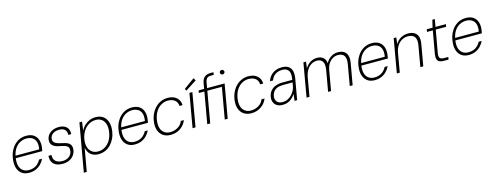

<svg xmlns="http://www.w3.org/2000/svg" viewBox="-22 -1671 7319 2841"><g transform="rotate(-15 3637.0 -250.5)"><path d="M227 12Q159 12 114.5 -21.5Q70 -55 52.5 -114Q35 -173 47 -252Q56 -317 81 -368Q106 -419 142.5 -455Q179 -491 224.5 -510Q270 -529 322 -529Q396 -529 439.5 -497Q483 -465 498.5 -411.5Q514 -358 503 -290Q502 -280 500 -269.5Q498 -259 495 -248H77L84 -285H459Q471 -356 456 -400.5Q441 -445 404.5 -467Q368 -489 315 -489Q268 -489 222 -466.5Q176 -444 142 -396Q108 -348 94 -273L91 -256Q79 -180 94 -129.5Q109 -79 145.5 -53.5Q182 -28 232 -28Q298 -28 344 -57Q390 -86 418 -140H464Q443 -96 409.5 -61.5Q376 -27 330.5 -7.5Q285 12 227 12Z M741 12Q682 12 641.5 -7Q601 -26 581.5 -63.5Q562 -101 566 -157H613Q609 -115 625 -86.5Q641 -58 673 -43Q705 -28 748 -28Q788 -28 820 -42Q852 -56 872 -81Q892 -106 897 -137Q903 -176 891.5 -197Q880 -218 851.5 -229.5Q823 -241 777 -250Q737 -256 707.5 -267.5Q678 -279 659.5 -296Q641 -313 634 -336.5Q627 -360 631 -391Q638 -432 663.5 -463Q689 -494 730.5 -511.5Q772 -529 825 -529Q897 -529 938.5 -491.5Q980 -454 975 -380H929Q934 -429 906 -459Q878 -489 819 -489Q757 -489 720.5 -462Q684 -435 678 -393Q674 -369 682.5 -349Q691 -329 717.5 -314.5Q744 -300 793 -290Q829 -283 860 -273.5Q891 -264 912 -248.5Q933 -233 942 -207.5Q951 -182 945 -142Q938 -97 910.5 -62Q883 -27 839.5 -7.5Q796 12 741 12Z M1007 220 1137 -517H1177L1159 -385Q1180 -427 1214 -459.5Q1248 -492 1292 -510.5Q1336 -529 1386 -529Q1456 -529 1501.5 -495Q1547 -461 1565 -401Q1583 -341 1572 -265Q1563 -205 1538.5 -154.5Q1514 -104 1477.5 -66.5Q1441 -29 1394 -8.5Q1347 12 1292 12Q1245 12 1207.5 -5Q1170 -22 1146.5 -55.5Q1123 -89 1115 -136L1052 220ZM1296 -29Q1352 -29 1400 -57.5Q1448 -86 1481 -139Q1514 -192 1524 -264Q1535 -333 1520 -383.5Q1505 -434 1468.5 -461.5Q1432 -489 1379 -489Q1319 -489 1269 -459Q1219 -429 1186 -375.5Q1153 -322 1142 -252Q1132 -186 1147.5 -135.5Q1163 -85 1201 -57Q1239 -29 1296 -29Z M1846 12Q1778 12 1733.5 -21.5Q1689 -55 1671.5 -114Q1654 -173 1666 -252Q1675 -317 1700 -368Q1725 -419 1761.5 -455Q1798 -491 1843.5 -510Q1889 -529 1941 -529Q2015 -529 2058.5 -497Q2102 -465 2117.5 -411.5Q2133 -358 2122 -290Q2121 -280 2119 -269.5Q2117 -259 2114 -248H1696L1703 -285H2078Q2090 -356 2075 -400.5Q2060 -445 2023.5 -467Q1987 -489 1934 -489Q1887 -489 1841 -466.5Q1795 -444 1761 -396Q1727 -348 1713 -273L1710 -256Q1698 -180 1713 -129.5Q1728 -79 1764.5 -53.5Q1801 -28 1851 -28Q1917 -28 1963 -57Q2009 -86 2037 -140H2083Q2062 -96 2028.5 -61.5Q1995 -27 1949.5 -7.5Q1904 12 1846 12Z M2394 12Q2327 12 2280 -20.5Q2233 -53 2213 -112Q2193 -171 2205 -249Q2215 -314 2241 -365.5Q2267 -417 2305 -453.5Q2343 -490 2390 -509.5Q2437 -529 2489 -529Q2576 -529 2625.5 -484.5Q2675 -440 2677 -368H2630Q2628 -425 2588 -457Q2548 -489 2482 -489Q2431 -489 2382.5 -462.5Q2334 -436 2299.5 -383Q2265 -330 2252 -250Q2244 -193 2252 -151.5Q2260 -110 2281.5 -82.5Q2303 -55 2333 -41.5Q2363 -28 2397 -28Q2440 -28 2479 -42Q2518 -56 2547.5 -83Q2577 -110 2591 -149H2638Q2621 -103 2586 -66.5Q2551 -30 2502.5 -9Q2454 12 2394 12Z M2732 0 2822 -517H2867L2777 0ZM2786 -560 2772 -591 2937 -711 2959 -671Z M2957 0 3041 -479H2956L2963 -517H3047L3063 -607Q3070 -644 3086.5 -669Q3103 -694 3130.5 -707Q3158 -720 3199 -720H3245L3238 -681H3198Q3157 -681 3136.5 -664Q3116 -647 3108 -604L3093 -517H3361L3270 0H3225L3309 -479H3086L3002 0ZM3369 -653Q3355 -653 3344.5 -663Q3334 -673 3334 -687Q3334 -702 3344.5 -711.5Q3355 -721 3369 -721Q3384 -721 3394 -711.5Q3404 -702 3404 -688Q3404 -673 3393.5 -663Q3383 -653 3369 -653Z M3630 12Q3563 12 3516 -20.5Q3469 -53 3449 -112Q3429 -171 3441 -249Q3451 -314 3477 -365.5Q3503 -417 3541 -453.5Q3579 -490 3626 -509.5Q3673 -529 3725 -529Q3812 -529 3861.5 -484.5Q3911 -440 3913 -368H3866Q3864 -425 3824 -457Q3784 -489 3718 -489Q3667 -489 3618.5 -462.5Q3570 -436 3535.5 -383Q3501 -330 3488 -250Q3480 -193 3488 -151.5Q3496 -110 3517.5 -82.5Q3539 -55 3569 -41.5Q3599 -28 3633 -28Q3676 -28 3715 -42Q3754 -56 3783.5 -83Q3813 -110 3827 -149H3874Q3857 -103 3822 -66.5Q3787 -30 3738.5 -9Q3690 12 3630 12Z M4112 12Q4057 12 4023.5 -9.5Q3990 -31 3976 -66.5Q3962 -102 3968 -142Q3977 -199 4007.5 -236Q4038 -273 4086 -291Q4134 -309 4194 -309H4342Q4353 -366 4346 -406.5Q4339 -447 4312 -468.5Q4285 -490 4234 -490Q4173 -490 4129 -461Q4085 -432 4065 -374H4018Q4035 -426 4068 -460.5Q4101 -495 4145 -512Q4189 -529 4237 -529Q4306 -529 4343 -501Q4380 -473 4390 -425Q4400 -377 4389 -315L4334 0H4294L4306 -101Q4295 -85 4278 -65Q4261 -45 4237.5 -27.5Q4214 -10 4183 1Q4152 12 4112 12ZM4124 -28Q4164 -28 4198.5 -45Q4233 -62 4259.5 -89Q4286 -116 4303 -148.5Q4320 -181 4326 -213L4336 -271H4192Q4135 -271 4098 -255Q4061 -239 4041 -210.5Q4021 -182 4015 -144Q4008 -94 4035.5 -61Q4063 -28 4124 -28Z M4478 0 4568 -517H4608L4596 -419Q4629 -473 4676.5 -501Q4724 -529 4779 -529Q4811 -529 4839.5 -518.5Q4868 -508 4888 -482Q4908 -456 4913 -411Q4940 -463 4988.5 -496Q5037 -529 5097 -529Q5153 -529 5189 -507Q5225 -485 5239.5 -438.5Q5254 -392 5240 -318L5184 0H5140L5195 -316Q5211 -405 5183 -447Q5155 -489 5087 -489Q5047 -489 5010 -468.5Q4973 -448 4946 -409Q4919 -370 4908 -311L4853 0H4808L4864 -319Q4879 -406 4852.5 -447.5Q4826 -489 4766 -489Q4720 -489 4680 -465Q4640 -441 4612 -396Q4584 -351 4572 -283L4523 0Z M5521 12Q5453 12 5408.5 -21.5Q5364 -55 5346.5 -114Q5329 -173 5341 -252Q5350 -317 5375 -368Q5400 -419 5436.5 -455Q5473 -491 5518.5 -510Q5564 -529 5616 -529Q5690 -529 5733.5 -497Q5777 -465 5792.5 -411.5Q5808 -358 5797 -290Q5796 -280 5794 -269.5Q5792 -259 5789 -248H5371L5378 -285H5753Q5765 -356 5750 -400.5Q5735 -445 5698.5 -467Q5662 -489 5609 -489Q5562 -489 5516 -466.5Q5470 -444 5436 -396Q5402 -348 5388 -273L5385 -256Q5373 -180 5388 -129.5Q5403 -79 5439.5 -53.5Q5476 -28 5526 -28Q5592 -28 5638 -57Q5684 -86 5712 -140H5758Q5737 -96 5703.5 -61.5Q5670 -27 5624.5 -7.5Q5579 12 5521 12Z M5861 0 5951 -517H5991L5979 -418Q6013 -474 6064 -501.5Q6115 -529 6172 -529Q6228 -529 6266.5 -507Q6305 -485 6320.5 -440Q6336 -395 6323 -326L6266 0H6221L6277 -319Q6292 -405 6262 -447Q6232 -489 6159 -489Q6111 -489 6069.5 -466.5Q6028 -444 5998.5 -400.5Q5969 -357 5957 -293L5906 0Z M6581 0Q6540 0 6514.5 -12.5Q6489 -25 6480 -55Q6471 -85 6479 -134L6540 -478H6451L6458 -517H6547L6574 -632H6612L6592 -517H6751L6744 -478H6585L6524 -134Q6515 -82 6531 -60.5Q6547 -39 6596 -39H6660L6653 0Z M6961 12Q6893 12 6848.5 -21.5Q6804 -55 6786.5 -114Q6769 -173 6781 -252Q6790 -317 6815 -368Q6840 -419 6876.5 -455Q6913 -491 6958.5 -510Q7004 -529 7056 -529Q7130 -529 7173.5 -497Q7217 -465 7232.5 -411.5Q7248 -358 7237 -290Q7236 -280 7234 -269.5Q7232 -259 7229 -248H6811L6818 -285H7193Q7205 -356 7190 -400.5Q7175 -445 7138.5 -467Q7102 -489 7049 -489Q7002 -489 6956 -466.5Q6910 -444 6876 -396Q6842 -348 6828 -273L6825 -256Q6813 -180 6828 -129.5Q6843 -79 6879.5 -53.5Q6916 -28 6966 -28Q7032 -28 7078 -57Q7124 -86 7152 -140H7198Q7177 -96 7143.5 -61.5Q7110 -27 7064.5 -7.5Q7019 12 6961 12Z"/></g></svg>

Font: DM Sans 11pt ExtraLight
Style: Italic
Weight: 250
Italic angle: -10°
Version: Version 4.004;gftools[0.9.30]